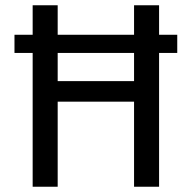

<svg xmlns="http://www.w3.org/2000/svg" viewBox="-20 -709 728 729"><path d="M653 -577V-508H104H35V-577H584ZM489 0V-323H199V0H104V-689H199V-401H489V-689H584V0Z"/></svg>

Font: Firava
Style: Regular
Weight: 400
Designer: Carrois Corporate & Edenspiekermann AG
Foundry: Greg Finn Gibson
Version: Version 5.000